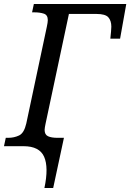

<svg xmlns="http://www.w3.org/2000/svg" viewBox="-39 -734 654 964"><path d="M184 210Q206 106 182.5 53Q159 0 79 0H-19L-10 -42H2Q32 -42 57 -54Q82 -66 93 -114L196 -599Q201 -622 201 -633Q201 -659 181 -665.5Q161 -672 134 -672H122L131 -714H595L564 -540H515Q517 -558 518.5 -575.5Q520 -593 520 -600Q520 -630 505 -647Q490 -664 445 -664H307L190 -114Q188 -104 186.5 -96Q185 -88 185 -82Q185 -58 202 -50Q219 -42 250 -42H282L228 210Z"/></svg>

Font: Noto Serif SemiCondensed
Style: Italic
Weight: 400
Width: 4
Italic angle: -12°
Designer: Monotype Design Team
Foundry: Monotype Imaging Inc.
Version: Version 2.013